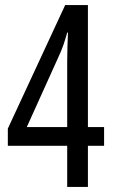

<svg xmlns="http://www.w3.org/2000/svg" viewBox="-20 -740 451 760"><path d="M246 -163H11V-231L238 -720H328V-237H392V-163H328V0H246ZM246 -237V-498Q246 -521 247 -555.5Q248 -590 249 -611H246Q239 -586 231.5 -563.5Q224 -541 208 -507L86 -237Z"/></svg>

Font: Noto Sans Bengali ExtraCondensed
Style: Regular
Weight: 400
Width: 2
Designer: Jelle Bosma - Monotype Design Team
Foundry: Monotype Imaging Inc.
Version: Version 2.003; ttfautohint (v1.8.4.7-5d5b)